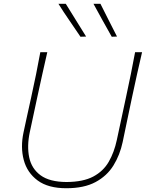

<svg xmlns="http://www.w3.org/2000/svg" viewBox="-20 -990 774 1019"><path d="M332 9Q235.5 9 179.8 -32.2Q124 -73.5 106 -141.2Q88 -209 105 -288Q111 -317.5 122 -366.8Q133 -416 145.5 -473.5Q160 -539.5 171.5 -596Q183 -652.5 194 -713H231Q217 -652.5 204.5 -595.8Q192 -539 177.5 -472.5L138 -288Q122.5 -214.5 135 -154.8Q147.5 -95 195.2 -59.8Q243 -24.5 333 -24Q421.5 -24.5 475 -53Q528.5 -81.5 557.2 -131.5Q586 -181.5 600 -247L648.5 -473Q663 -540 674.5 -597Q686 -654 697 -713H734Q720 -654 707.5 -596.8Q695 -539.5 680.5 -472.5Q665.5 -402 652 -336.8Q638.5 -271.5 631 -236Q616.5 -167.5 582.2 -112Q548 -56.5 487.2 -23.8Q426.5 9 332 9ZM407 -795Q378 -838.5 348 -881.8Q318 -925 290 -970H329Q354.5 -929.5 382 -884.5Q409.5 -839.5 437 -796ZM573 -795Q548.5 -838.5 524 -882.5Q499.5 -926.5 476 -970H513Q534 -929.5 556 -884.5Q578 -839.5 601 -796Z"/></svg>

Font: Commissioner Flair Thin
Style: Italic
Weight: 100
Italic angle: -12°
Designer: Kostas Bartsokas
Foundry: Kostas Bartsokas
Version: Version 1.000; ttfautohint (v1.8.3)